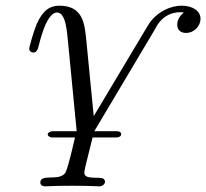

<svg xmlns="http://www.w3.org/2000/svg" viewBox="-20 -462 726 676"><path d="M83 -290C83 -280 93 -277 98 -277C104 -277 111 -281 115 -296C119 -310 142 -418 181 -418C212 -418 216 -350 220 -309L250 0H167C155 0 148 6 148 11C148 16 154 22 166 22H244C215 149 210 147 206 151C182 175 122 149 122 181C122 188 127 194 140 194C150 194 170 192 235 192C292 192 321 194 330 194C342 194 350 185 350 177C350 174 348 171 345 168C334 158 277 173 277 147C277 134 287 100 306 22H388C395 22 403 21 406 14C408 9 407 0 390 0H312L528 -363C529 -365 552 -419 615 -419C619 -419 623 -419 627 -418C614 -407 604 -393 604 -375C604 -357 616 -346 635 -346C664 -346 686 -371 686 -396C686 -423 659 -442 619 -442C584 -442 531 -423 500 -371L310 -53C309 -61 293 -230 284 -319C278 -374 275 -442 189 -442C157 -442 131 -427 109 -377C100 -355 83 -299 83 -290Z"/></svg>

Font: CMU Serif
Style: Italic
Weight: 500
Italic angle: -14.04°
Version: Version 0.7.0